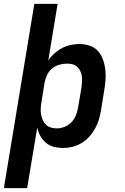

<svg xmlns="http://www.w3.org/2000/svg" viewBox="-25 -755 645 990"><path d="M-5 215 152 -735H272L224 -443Q237 -463 255.5 -479.5Q274 -496 295 -507Q316 -518 339 -523Q362 -528 384 -528Q412 -528 437.5 -519.5Q463 -511 480 -492Q497 -473 506 -448Q515 -423 518 -396.5Q521 -370 519 -342.5Q517 -315 512 -287L496 -187Q492 -163 485 -139Q478 -115 465.5 -92.5Q453 -70 435.5 -50.5Q418 -31 395.5 -17.5Q373 -4 348.5 2Q324 8 300 8Q276 8 252.5 2Q229 -4 211.5 -19Q194 -34 183 -54Q172 -74 167 -97L115 215ZM268 -93Q288 -93 309 -101.5Q330 -110 344.5 -126Q359 -142 367 -162.5Q375 -183 378 -203L395 -303Q397 -318 398 -333Q399 -348 397 -362Q395 -376 389 -388.5Q383 -401 373 -410.5Q363 -420 349 -423.5Q335 -427 320 -427Q300 -427 280 -421Q260 -415 243.5 -401.5Q227 -388 218 -369Q209 -350 205 -330L189 -230Q186 -214 185 -198Q184 -182 186.5 -166.5Q189 -151 195 -137Q201 -123 211.5 -112.5Q222 -102 237 -97.5Q252 -93 268 -93Z"/></svg>

Font: Iosevka Etoile
Style: Bold Italic
Weight: 700
Italic angle: -9°
Designer: Belleve Invis
Foundry: Belleve Invis
Version: Version 28.1.0; ttfautohint (v1.8.4)